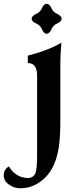

<svg xmlns="http://www.w3.org/2000/svg" viewBox="-96 -746 436 1020"><path d="M151.9 -566.4Q136.2 -567.9 127 -590.1Q117.7 -612.3 95.5 -621.6Q73.2 -630.9 71.8 -646.5Q73.2 -662.1 95.5 -671.6Q117.7 -681.2 127 -702.9Q136.2 -724.6 151.9 -726.1Q167.5 -724.6 177 -702.9Q186.5 -681.2 208.3 -671.6Q230 -662.1 231.4 -646.5Q230 -630.9 208.3 -621.6Q186.5 -612.3 177 -590.1Q167.5 -567.9 151.9 -566.4ZM10.3 254.4Q-19 254.4 -47.6 235.1Q-76.2 215.8 -76.2 185.1Q-76.2 154.3 -48.8 138.2Q-11.7 199.7 55.7 199.7Q80.6 197.8 90.8 177.2Q101.1 156.7 101.1 79.1V-344.2Q101.1 -411.1 51.8 -411.1V-450.2Q167.5 -480.5 230 -519.5Q224.6 -454.1 224.6 -410.2V-118.7Q224.6 -17.6 217.3 30.8Q200.7 142.6 143.1 198.5Q85.4 254.4 10.3 254.4Z"/></svg>

Font: Kelvinch
Style: Bold
Weight: 700
Designer: Paul James Miller
Foundry: High-Logic / Made with FontCreator
Version: Version 3.501;March 28, 2021;FontCreator 13.0.0.2683 64-bit